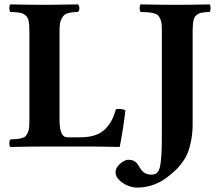

<svg xmlns="http://www.w3.org/2000/svg" viewBox="-20 -667 989 874"><path d="M404.8 0H182.1Q124.5 0 26.9 2Q22.5 -2.4 22.5 -15.1Q22.5 -27.8 26.9 -32.2Q47.4 -33.2 57.9 -34.2Q68.4 -35.2 80.1 -38.6Q91.8 -42 96.7 -47.4Q101.6 -52.7 106.4 -63Q111.3 -73.2 112.5 -87.4Q113.8 -101.6 113.8 -123V-522Q113.8 -553.7 110.6 -570.8Q107.4 -587.9 95.9 -597.4Q84.5 -606.9 70.6 -609.1Q56.6 -611.3 26.9 -612.8Q22.5 -617.2 22.5 -629.9Q22.5 -642.6 26.9 -647Q126.5 -645 182.1 -645Q199.7 -645 218.5 -645.3Q237.3 -645.5 269.5 -646Q301.8 -646.5 334 -647Q341.3 -642.6 341.3 -629.9Q341.3 -617.2 334 -612.8Q317.4 -611.8 308.3 -610.8Q299.3 -609.9 288.1 -606.7Q276.9 -603.5 271.5 -597.9Q266.1 -592.3 260.5 -582.5Q254.9 -572.8 252.9 -558.1Q251 -543.5 251 -522.9V-121.1Q251 -42 286.1 -42H346.2Q384.3 -42 412.6 -51.5Q440.9 -61 459.2 -79.6Q477.5 -98.1 488.5 -119.4Q499.5 -140.6 507.8 -169.9Q533.2 -173.8 550.8 -165Q541.5 -82 524.9 2Q522.9 2 472.4 1Q421.9 0 404.8 0ZM856.9 -522V-103Q856.9 -62 850.1 -27.3Q843.3 7.3 834.2 29.5Q825.2 51.8 809.3 72.8Q793.5 93.8 783 104Q772.5 114.3 754.9 128.9Q687 187 604 187Q587.4 187 565.7 179.4Q543.9 171.9 524.9 154.8Q505.9 137.7 505.9 116.2Q505.9 96.2 527.1 78.1Q548.3 60.1 564 60.1Q578.1 60.1 588.4 65.2Q598.6 70.3 603 75.7Q607.4 81.1 613.3 91.3Q619.1 101.6 622.1 105Q639.2 127.9 668 127.9Q679.2 127.9 686.5 125.2Q693.8 122.6 699.7 113.5Q705.6 104.5 708.5 91.3Q711.4 78.1 713.6 52.7Q715.8 27.3 716.3 -2.7Q716.8 -32.7 716.8 -81.1V-522Q716.8 -543.5 715.6 -557.4Q714.4 -571.3 709.2 -581.8Q704.1 -592.3 698.7 -597.7Q693.4 -603 680.7 -606.4Q668 -609.9 655.5 -610.8Q643.1 -611.8 620.1 -612.8Q615.7 -617.2 615.7 -629.9Q615.7 -642.6 620.1 -647Q719.7 -645 786.1 -645Q836.4 -645 934.1 -647Q938.5 -642.6 938.5 -629.9Q938.5 -617.2 934.1 -612.8Q908.2 -611.3 896 -608.9Q883.8 -606.4 873.5 -597.4Q863.3 -588.4 860.1 -571Q856.9 -553.7 856.9 -522Z"/></svg>

Font: Common Serif
Style: Bold
Weight: 700
Designer: Philipp H. Poll, Khaled Hosny
Foundry: Stefan Peev, Context Ltd.
Version: Version 1.026